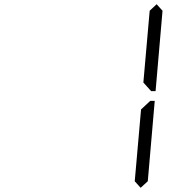

<svg xmlns="http://www.w3.org/2000/svg" viewBox="-20 -956 856 912"><path d="M724 -936 752 -905 719 -523H698L689 -533L661 -564L691 -905ZM683 -467 694 -477H715L682 -95L648 -64L620 -95L650 -436Z"/></svg>

Font: DSEG7 Classic Mini
Style: Light Italic
Weight: 300
Italic angle: -5°
Designer: Keshikan(Twitter:@keshinomi_88pro)
Version: Version 0.46